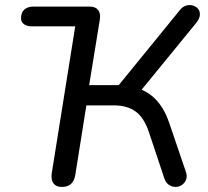

<svg xmlns="http://www.w3.org/2000/svg" viewBox="-20 -731 820 758"><path d="M224 7Q202 7 191.5 -6.5Q181 -20 184 -45L277 -627H106Q86 -627 74.5 -635.5Q63 -644 63 -659Q63 -681 76 -693Q89 -705 111 -705H334Q357 -705 367.5 -691.5Q378 -678 374 -653L332 -395H456L435 -378L690 -691Q701 -705 715 -709Q729 -713 742 -709Q755 -705 762.5 -695.5Q770 -686 769 -671.5Q768 -657 755 -641L527 -362L486 -391Q546 -383 586 -347Q626 -311 648 -246L713 -55Q720 -37 715 -23Q710 -9 698.5 -1Q687 7 673 7Q659 7 646.5 -1.5Q634 -10 628 -29L569 -206Q550 -265 516.5 -290Q483 -315 429 -315H321L277 -39Q273 -16 260 -4.5Q247 7 224 7Z"/></svg>

Font: Nunito Medium
Style: Italic
Weight: 500
Designer: Vernon Adams
Foundry: Vernon Adams
Version: Version 3.601